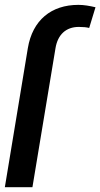

<svg xmlns="http://www.w3.org/2000/svg" viewBox="-55 -781 418 801"><path d="M80.3 0 176.5 -579.9C185.7 -636.4 220.2 -668.7 273.8 -668.7C292.6 -668.7 305.8 -667.3 317.1 -664.4L343.4 -750.7C319.2 -756.4 295.8 -760.7 272 -760.7C159.1 -760.7 80.6 -697.1 61.1 -579.9L-34.8 0Z"/></svg>

Font: Margiela Sans Medium
Style: Italic
Weight: 500
Italic angle: -9.39999°
Designer: Stefan Endress, Andreas Faust
Version: Version 1.100;FEAKit 1.0